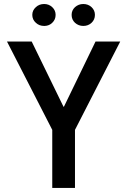

<svg xmlns="http://www.w3.org/2000/svg" viewBox="-20 -929 629 949"><path d="M574.2 -723.6Q543.9 -723.6 452.1 -723.6Q413.1 -643.6 295.9 -401.4Q295.9 -401.4 293.9 -401.4Q254.9 -481.4 136.7 -723.6Q106.4 -723.6 14.6 -723.6Q70.3 -615.2 238.3 -287.1Q238.3 -214.8 238.3 0Q266.6 0 350.6 0Q350.6 -71.3 350.6 -287.1Q407.2 -396.5 574.2 -723.6ZM254.9 -855.5Q254.9 -877.9 238.3 -893.6Q221.7 -909.2 198.2 -909.2Q173.8 -909.2 157.2 -893.6Q139.6 -877.9 139.6 -855.5Q139.6 -832 157.2 -816.4Q173.8 -800.8 198.2 -800.8Q199.2 -800.8 201.2 -800.8Q223.6 -801.8 238.3 -816.4Q254.9 -832 254.9 -855.5ZM449.2 -855.5Q449.2 -877.9 432.6 -893.6Q416 -909.2 391.6 -909.2Q368.2 -909.2 350.6 -893.6Q334 -877.9 334 -855.5Q334 -832 350.6 -816.4Q368.2 -800.8 391.6 -800.8Q416 -800.8 432.6 -816.4Q449.2 -832 449.2 -855.5Z"/></svg>

Font: DaxlinePro-Medium
Style: Medium
Weight: 400
Designer: Hans Reichel
Version: Version 7.502; 2006